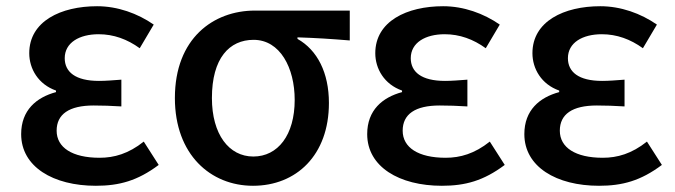

<svg xmlns="http://www.w3.org/2000/svg" viewBox="-20 -584 2168 617"><path d="M288 13C363 13 422 -3 490 -54L442 -129C393 -90 347 -77 300 -77C212 -77 162 -110 162 -164C162 -217 202 -245 281 -245C309 -245 338 -244 370 -242V-328C343 -326 320 -324 298 -324C222 -324 188 -353 188 -397C188 -447 235 -474 297 -474C345 -474 389 -458 429 -429L474 -505C422 -541 358 -564 292 -564C176 -564 74 -516 74 -413C74 -363 103 -313 160 -293V-288C97 -271 48 -230 48 -153C48 -48 151 13 288 13Z M793 13C932 13 1037 -85 1037 -253C1037 -350 1000 -423 936 -459V-464C996 -462 1043 -459 1104 -454V-550H799C666 -550 542 -461 542 -269C542 -87 657 13 793 13ZM794 -81C716 -81 661 -152 661 -269C661 -397 717 -456 795 -456C880 -456 927 -366 927 -263C927 -150 873 -81 794 -81Z M1400 13C1475 13 1534 -3 1602 -54L1554 -129C1505 -90 1459 -77 1412 -77C1324 -77 1274 -110 1274 -164C1274 -217 1314 -245 1393 -245C1421 -245 1450 -244 1482 -242V-328C1455 -326 1432 -324 1410 -324C1334 -324 1300 -353 1300 -397C1300 -447 1347 -474 1409 -474C1457 -474 1501 -458 1541 -429L1586 -505C1534 -541 1470 -564 1404 -564C1288 -564 1186 -516 1186 -413C1186 -363 1215 -313 1272 -293V-288C1209 -271 1160 -230 1160 -153C1160 -48 1263 13 1400 13Z M1905 13C1980 13 2039 -3 2107 -54L2059 -129C2010 -90 1964 -77 1917 -77C1829 -77 1779 -110 1779 -164C1779 -217 1819 -245 1898 -245C1926 -245 1955 -244 1987 -242V-328C1960 -326 1937 -324 1915 -324C1839 -324 1805 -353 1805 -397C1805 -447 1852 -474 1914 -474C1962 -474 2006 -458 2046 -429L2091 -505C2039 -541 1975 -564 1909 -564C1793 -564 1691 -516 1691 -413C1691 -363 1720 -313 1777 -293V-288C1714 -271 1665 -230 1665 -153C1665 -48 1768 13 1905 13Z"/></svg>

Font: Kinto Sans Med
Style: Regular
Weight: 500
Designer: Authors: Ryoko NISHIZUKA  (kana & ideographs); Paul D. Hunt (Latin, Greek & Cyrillic); Wenlong ZHANG  (bopomofo); Sandol
Foundry: Adobe Systems Incorporated, ookami Inc.
Version: Version 0.001